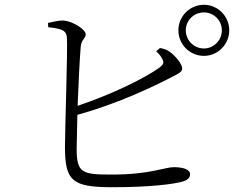

<svg xmlns="http://www.w3.org/2000/svg" viewBox="-20 -789 1040 804"><path d="M727 -662C727 -603 775 -555 834 -555C892 -555 940 -603 940 -662C940 -721 892 -769 834 -769C775 -769 727 -721 727 -662ZM758 -662C758 -704 792 -737 834 -737C875 -737 909 -704 909 -662C909 -620 875 -586 834 -586C792 -586 758 -620 758 -662ZM634 -574C644 -565 654 -554 659 -543C668 -527 665 -520 648 -506C582 -459 446 -393 305 -346C309 -444 314 -551 318 -593C321 -625 339 -628 339 -645C339 -666 284 -700 247 -703C227 -704 204 -698 181 -693L182 -675C236 -669 257 -663 260 -634C264 -584 252 -249 252 -172C253 -33 280 -5 450 -5C610 -5 708 -18 746 -29C764 -35 776 -43 776 -60C776 -79 748 -89 708 -89C670 -89 608 -58 448 -58C325 -58 301 -64 301 -165L304 -308C470 -354 612 -422 679 -456C716 -476 743 -484 743 -502C743 -522 712 -558 688 -574C678 -581 665 -585 650 -588Z"/></svg>

Font: Noto Serif SC Light
Style: Regular
Weight: 300
Designer: Ryoko NISHIZUKA 西塚涼子 (kana & ideographs); Frank Grießhammer (Latin, Greek & Cyrillic); Wenlong ZHANG 张文龙 (bopomofo); San
Foundry: Adobe
Version: Version 2.001;hotconv 1.1.0;makeotfexe 2.6.0